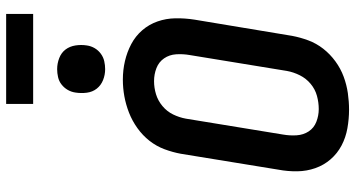

<svg xmlns="http://www.w3.org/2000/svg" viewBox="-292 -884 1183 640"><g transform="rotate(-90 300.0 -563.5)"><path d="M255 8Q224 8 193 2.5Q162 -3 135.5 -17Q109 -31 89.5 -53.5Q70 -76 60 -104.5Q50 -133 49.5 -164.5Q49 -196 55 -228L108 -553Q113 -580 123 -607Q133 -634 151 -657Q169 -680 193.5 -697.5Q218 -715 245 -725.5Q272 -736 299.5 -741Q327 -746 355 -746Q387 -746 417 -739Q447 -732 473.5 -718Q500 -704 519.5 -681.5Q539 -659 549 -630.5Q559 -602 559.5 -570.5Q560 -539 555 -507L501 -182Q496 -155 486 -128Q476 -101 458 -78Q440 -55 416 -37.5Q392 -20 365 -10Q338 0 310 4Q282 8 255 8ZM257 -93Q279 -93 301 -99Q323 -105 341 -120Q359 -135 369.5 -156Q380 -177 384 -199L437 -523Q441 -546 439.5 -568.5Q438 -591 426 -608.5Q414 -626 393.5 -634Q373 -642 350 -642Q328 -642 306.5 -635.5Q285 -629 267 -614Q249 -599 239 -578.5Q229 -558 225 -536L172 -212Q168 -189 169.5 -166.5Q171 -144 182.5 -126.5Q194 -109 214.5 -101Q235 -93 257 -93ZM390 -805Q371 -805 353.5 -812Q336 -819 325 -833Q314 -847 311.5 -866Q309 -885 312 -904Q314 -918 321 -930Q328 -942 339 -950.5Q350 -959 363.5 -962Q377 -965 390 -965Q409 -965 427 -958Q445 -951 455.5 -937Q466 -923 469 -904Q472 -885 469 -866Q467 -852 460 -840Q453 -828 441.5 -819.5Q430 -811 416.5 -808Q403 -805 390 -805ZM274 -1045V-1135H574V-1045Z"/></g></svg>

Font: Iosevka Curly Extended
Style: Bold Italic
Weight: 700
Width: 7
Italic angle: -9°
Monospace: yes
Designer: Belleve Invis
Foundry: Belleve Invis
Version: Version 11.1.0; ttfautohint (v1.8.3)